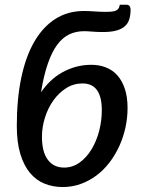

<svg xmlns="http://www.w3.org/2000/svg" viewBox="-20 -766 584 794"><path d="M245 -73Q280 -73 308.8 -93.5Q337.5 -114 358 -147.5Q378.5 -181 389.8 -223.5Q401 -266 401 -310.5Q401 -421 321 -421Q284.5 -421 253.8 -401.5Q223 -382 200.8 -350.8Q178.5 -319.5 166 -280Q153.5 -240.5 153.5 -200.5Q153.5 -137.5 177.8 -105.2Q202 -73 245 -73ZM502 -746.5Q513 -746.5 516.5 -740Q520 -733.5 520 -726.5Q520 -703.5 514.5 -686Q509 -668.5 495.8 -657Q482.5 -645.5 460.5 -639.5Q438.5 -633.5 405.5 -633.5Q383.5 -633.5 362.5 -635.2Q341.5 -637 327 -637Q294 -637 266.2 -623.8Q238.5 -610.5 216.5 -580.8Q194.5 -551 177.8 -502.8Q161 -454.5 149.5 -384Q166.5 -409.5 188.5 -430.5Q210.5 -451.5 237.2 -466.5Q264 -481.5 294.2 -489.8Q324.5 -498 358 -498Q390.5 -498 418 -487.2Q445.5 -476.5 465.2 -454.5Q485 -432.5 496.2 -398.8Q507.5 -365 507.5 -319Q507.5 -278.5 498.8 -238.5Q490 -198.5 473.5 -162.2Q457 -126 433.5 -95Q410 -64 380 -41.2Q350 -18.5 314.5 -5.5Q279 7.5 239 7.5Q199 7.5 164.2 -6.5Q129.5 -20.5 104 -51Q78.5 -81.5 64 -129.5Q49.5 -177.5 49.5 -245V-245.5Q49.5 -356.5 68 -444.5Q86.5 -532.5 122 -593.8Q157.5 -655 209 -687.8Q260.5 -720.5 326.5 -720.5Q347.5 -720.5 369.8 -718.8Q392 -717 416.5 -717Q433 -717 443.8 -718.2Q454.5 -719.5 461 -723Q467.5 -726.5 470.8 -732.2Q474 -738 475.5 -746.5Z"/></svg>

Font: Lato SemiBold
Style: Italic
Weight: 600
Italic angle: -7°
Designer: Lukasz Dziedzic with Adam Twardoch and Botio Nikoltchev
Foundry: tyPoland Lukasz Dziedzic
Version: Version 2.015; 2015-08-06; http://www.latofonts.com/